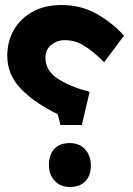

<svg xmlns="http://www.w3.org/2000/svg" viewBox="-20 -734 529 765"><path d="M306 -236H221L210 -279Q116 -325 62.5 -381Q9 -437 9 -511Q9 -569 35 -614.5Q61 -660 109.5 -687Q158 -714 226 -714Q303 -714 365.5 -678.5Q428 -643 474 -592L395 -486Q351 -530 315 -552Q279 -574 238 -574Q207 -574 184 -555Q161 -536 161 -504Q161 -452 211 -420Q261 -388 337 -368ZM342 -76Q342 -34 320 -11.5Q298 11 258 11Q221 11 198 -13.5Q175 -38 175 -76Q175 -118 196.5 -141Q218 -164 258 -164Q296 -164 319 -139Q342 -114 342 -76Z"/></svg>

Font: Readex Pro bold
Style: Bold
Weight: 700
Designer: Bonnie Shaver-Troup, Thomas Jockin
Foundry: Lexend
Version: Version 1.200; ttfautohint (v1.8.3)